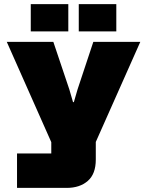

<svg xmlns="http://www.w3.org/2000/svg" viewBox="-20 -749 717 936"><path d="M63 167V-1H230V-56L13 -545H240L318 -313L336 -251H340L358 -313L435 -545H664L447 -57V29Q447 99 408 133Q369 167 305 167ZM130 -596V-729H313V-596ZM364 -596V-729H547V-596Z"/></svg>

Font: Hubot Sans Condensed ExtraLight Black
Style: Regular
Weight: 900
Version: Version 2.000